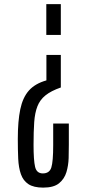

<svg xmlns="http://www.w3.org/2000/svg" viewBox="-20 -753 405 911"><path d="M268.6 -492.2V-337.9Q222.2 -321.8 195.8 -300.5Q169.4 -279.3 157.5 -248.5Q145.5 -217.8 142.3 -173.3Q139.2 -128.9 139.2 -65.9Q139.2 7.3 146.5 38.6Q153.8 69.8 183.1 69.8Q214.8 69.8 223.6 41.5Q232.4 13.2 232.4 -64.5V-167H306.6V-66.4Q306.6 -38.1 305.7 -3.2Q304.7 31.7 295.2 63.7Q285.6 95.7 260.3 116.5Q234.9 137.2 185.1 137.2Q139.6 137.2 114.7 120.6Q89.8 104 79.1 73.2Q68.4 42.5 66.4 0.2Q64.5 -42 64.5 -93.8Q64.5 -178.2 76.2 -234.4Q87.9 -290.5 117.2 -323.5Q146.5 -356.4 200.2 -371.6V-492.2ZM268.6 -733.4V-587.4H199.7V-733.4Z"/></svg>

Font: Antonio ExtraLight
Style: Regular
Weight: 250
Designer: Vernon Adams
Foundry: Vernon Adams
Version: Version 1.002